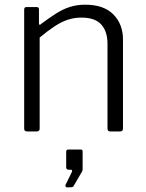

<svg xmlns="http://www.w3.org/2000/svg" viewBox="-20 -560 621 818"><path d="M95 0Q83 0 83 -12V-519Q83 -530 93 -530H136Q146 -530 146 -520V-461Q146 -456 148.5 -454.5Q151 -453 155 -458Q190 -484 219 -502.5Q248 -521 278 -530.5Q308 -540 343 -540Q422 -540 463 -498.5Q504 -457 504 -391V-13Q504 0 492 0H450Q444 0 441 -3Q438 -6 438 -12V-373Q438 -426 411.5 -455.5Q385 -485 327 -485Q295 -485 267.5 -475.5Q240 -466 212 -447.5Q184 -429 149 -400V-12Q149 0 136 0H95ZM264 238Q261 238 259.5 234.5Q258 231 259 228L285 175Q288 169 287 166Q286 163 281 163H272Q262 163 262 152V87Q262 77 271 77H324Q332 77 332 85V163Q332 164 331 166.5Q330 169 330 170L295 230Q293 235 289.5 236.5Q286 238 278 238Z"/></svg>

Font: Libre Franklin Thin Light
Style: Regular
Weight: 300
Version: Version 3.000